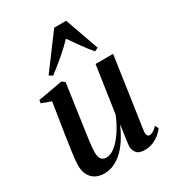

<svg xmlns="http://www.w3.org/2000/svg" viewBox="-191 -898 919 1015"><g transform="rotate(-30 268.0 -390.0)"><path d="M144.5 11Q113 11 90.8 -1.8Q68.5 -14.5 56.5 -38Q44.5 -61.5 44.5 -95Q44.5 -108.5 47 -132.5Q49.5 -156.5 53.2 -184.2Q57 -212 60.8 -236.2Q64.5 -260.5 66.5 -274.5L95.5 -458L37.5 -479L40.5 -497.5L190 -524L208 -510.5L175 -279Q172.5 -261 169 -237Q165.5 -213 162.2 -188.5Q159 -164 157 -144Q155 -124 155 -114Q155 -94.5 159.2 -81.8Q163.5 -69 173 -62.8Q182.5 -56.5 197.5 -56.5Q223.5 -56.5 251.8 -80Q280 -103.5 306.2 -143Q332.5 -182.5 351 -230L393 -514H500L437 -81.5Q434.5 -64 438.8 -54.5Q443 -45 453 -45Q463 -45 475.5 -52Q488 -59 501 -74L512 -53.5Q502 -38.5 484 -23.8Q466 -9 442.8 0.8Q419.5 10.5 392 10.5Q356.5 10.5 342.8 -7.2Q329 -25 329 -48.5Q329 -52.5 330.8 -66.2Q332.5 -80 335.2 -98.5Q338 -117 340.8 -135.8Q343.5 -154.5 345.5 -168.5H344Q328 -132.5 307.8 -100Q287.5 -67.5 262.5 -42.5Q237.5 -17.5 208 -3.2Q178.5 11 144.5 11ZM168 -572.5 147.5 -585.5 299.5 -789.5H372.5L445.5 -583L424 -573Q399 -602.5 374.8 -636Q350.5 -669.5 324 -708Q291.5 -674 253 -641Q214.5 -608 168 -572.5Z"/></g></svg>

Font: Merriweather 120pt Medium
Style: Italic
Weight: 500
Italic angle: -7.8°
Version: Version 2.101